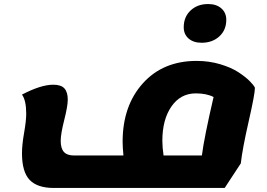

<svg xmlns="http://www.w3.org/2000/svg" viewBox="-20 -907 1322 952"><path d="M980 -695Q939 -695 915 -716Q891 -737 891 -772Q891 -823 925 -855Q959 -887 1012 -887Q1053 -887 1077.5 -865.5Q1102 -844 1102 -809Q1102 -758 1067.5 -726.5Q1033 -695 980 -695ZM247 25Q165 25 127 -15Q89 -55 89 -147Q89 -189 99.5 -248.5Q110 -308 110 -343Q110 -409 89 -438Q183 -487 244 -487Q283 -487 299.5 -468.5Q316 -450 316 -413Q316 -381 298.5 -312Q281 -243 281 -209Q281 -171 297 -153.5Q313 -136 348 -136H592Q588 -178 588 -204Q588 -382 688 -493.5Q788 -605 955 -605Q1017 -605 1072 -588.5Q1127 -572 1162 -549Q1197 -526 1217.5 -505.5Q1238 -485 1244 -472Q1244 -441 1213 -305Q1182 -169 1174 -97L1094 25ZM785 -209Q785 -176 791 -136H981Q992 -224 1039 -426Q1004 -444 951 -444Q875 -444 830 -379Q785 -314 785 -209Z"/></svg>

Font: Lemonada
Style: Bold
Weight: 700
Designer: Mohamed Gaber (Arabic), Eduardo Tunni (Latin)
Foundry: Kief Type Foundry
Version: Version 4.004